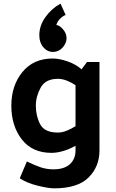

<svg xmlns="http://www.w3.org/2000/svg" viewBox="-20 -824 632 1050"><path d="M270 -540Q239 -540 217 -565.5Q195 -591 195 -631Q195 -685 229.5 -732Q264 -779 311 -804L339 -742Q326 -738 310 -723Q294 -708 288 -687Q304 -687 324 -664.5Q344 -642 344 -615Q344 -588 322.5 -564Q301 -540 270 -540ZM297 -393Q229 -393 202.5 -345Q176 -297 176 -246Q176 -189 200 -144Q224 -99 297 -99Q320 -99 345.5 -109.5Q371 -120 393 -134V-358Q371 -373 345.5 -383Q320 -393 297 -393ZM524 -485V-1Q524 87 464.5 146.5Q405 206 276 206Q245 206 186 191.5Q127 177 88 151L127 59Q172 81 204 91.5Q236 102 273 102Q331 102 362 74Q393 46 393 -2V-27Q362 -9 327 1.5Q292 12 262 12Q156 12 99 -62Q42 -136 42 -246Q42 -356 102.5 -430Q163 -504 268 -504Q304 -504 349 -488.5Q394 -473 426 -445L456 -485Z"/></svg>

Font: Palanquin Dark
Style: Regular
Weight: 400
Designer: Pria Ravichandran
Version: Version 1.001